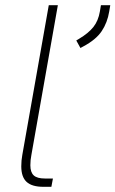

<svg xmlns="http://www.w3.org/2000/svg" viewBox="-20 -720 445 740"><path d="M62 -79Q62 -102 66 -123L168 -700H203L101 -123Q97 -103 97 -83Q97 -56 110 -44Q123 -32 153 -32H184L178 0H147Q103 0 82.5 -19Q62 -38 62 -79ZM274 -564 284 -570Q321 -592 340 -616Q359 -640 365 -676L369 -700H405L401 -676Q394 -633 372 -600Q350 -567 301 -541L290 -535Z"/></svg>

Font: Bai Jamjuree ExtraLight
Style: Italic
Weight: 275
Italic angle: -10°
Version: Version 1.000; ttfautohint (v1.6)